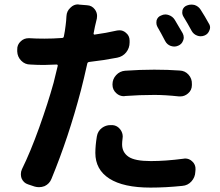

<svg xmlns="http://www.w3.org/2000/svg" viewBox="-20 -812 1003 876"><path d="M813.5 -660.2Q818.4 -650.4 818.4 -640.6Q818.4 -633.8 815.4 -627Q809.6 -610.4 793 -603.5Q784.2 -599.6 775.4 -599.6Q767.6 -599.6 758.8 -602.5Q742.2 -608.4 733.4 -625Q714.8 -661.1 698.2 -689.5Q693.4 -698.2 693.4 -708Q693.4 -713.9 694.3 -718.8Q699.2 -735.4 714.8 -741.2Q724.6 -746.1 734.4 -746.1Q742.2 -746.1 750 -743.2Q767.6 -737.3 777.3 -721.7Q795.9 -691.4 813.5 -660.2ZM550.8 -374Q547.9 -373 545.9 -373Q525.4 -373 510.7 -386.7Q493.2 -402.3 493.2 -425.8V-426.8Q493.2 -451.2 509.8 -469.2Q526.4 -487.3 550.8 -489.3Q619.1 -494.1 683.6 -494.1Q746.1 -494.1 799.8 -490.2Q824.2 -489.3 840.3 -471.2Q856.4 -453.1 855.5 -428.7V-423.8Q855.5 -400.4 837.9 -385.7Q822.3 -372.1 802.7 -372.1Q799.8 -372.1 796.9 -372.1Q733.4 -378.9 684.6 -378.9Q616.2 -378.9 550.8 -374ZM514.6 -672.9Q520.5 -673.8 525.4 -673.8Q541 -673.8 553.7 -663.1Q571.3 -649.4 571.3 -627V-618.2Q571.3 -592.8 555.7 -573.2Q540 -553.7 514.6 -548.8Q455.1 -537.1 386.7 -529.3Q378.9 -528.3 377.9 -520.5Q362.3 -450.2 349.6 -401.4Q293 -185.5 214.8 3.9Q206.1 26.4 183.6 37.1Q170.9 42 158.2 42Q147.5 42 137.7 39.1L108.4 29.3Q86.9 22.5 78.1 1Q75.2 -7.8 75.2 -17.6Q75.2 -29.3 80.1 -40Q119.1 -119.1 159.2 -231Q199.2 -342.8 224.6 -434.6Q242.2 -503.9 243.2 -510.7Q244.1 -513.7 242.7 -515.6Q241.2 -517.6 238.3 -517.6Q199.2 -515.6 180.7 -515.6Q149.4 -515.6 118.2 -517.6Q93.8 -517.6 76.7 -535.2Q59.6 -552.7 58.6 -577.1V-585Q57.6 -608.4 75.2 -624Q89.8 -637.7 110.4 -637.7Q112.3 -637.7 114.3 -637.7Q143.6 -635.7 182.6 -635.7Q221.7 -635.7 262.7 -638.7Q270.5 -638.7 271.5 -646.5Q276.4 -669.9 279.3 -695.3Q282.2 -715.8 283.2 -738.3Q284.2 -761.7 301.8 -777.3Q316.4 -792 335.9 -792Q337.9 -792 340.8 -791L377 -788.1Q399.4 -787.1 413.1 -768.6Q422.9 -754.9 422.9 -739.3Q422.9 -733.4 421.9 -727.5Q415 -696.3 413.1 -690.4L407.2 -660.2Q406.2 -657.2 408.2 -655.3Q410.2 -653.3 412.1 -654.3Q462.9 -661.1 514.6 -672.9ZM421.9 -189.5Q425.8 -213.9 445.3 -228.5Q462.9 -241.2 483.4 -241.2Q486.3 -241.2 489.3 -241.2H494.1Q515.6 -239.3 529.3 -220.7Q540 -206.1 540 -188.5Q540 -183.6 539.1 -179.7Q537.1 -164.1 537.1 -153.3Q537.1 -117.2 565.9 -97.2Q594.7 -77.1 668 -77.1Q735.4 -77.1 817.4 -87.9Q821.3 -88.9 824.2 -88.9Q842.8 -88.9 856.4 -76.2Q873 -61.5 872.1 -39.1L871.1 -27.3Q870.1 -2.9 853.5 15.6Q836.9 34.2 811.5 36.1Q736.3 43.9 667 43.9Q543 43.9 479 2.9Q415 -38.1 415 -114.3Q415 -147.5 421.9 -189.5ZM817.4 -735.4Q811.5 -745.1 811.5 -754.9Q811.5 -759.8 812.5 -765.6Q817.4 -781.2 833 -787.1Q842.8 -791 852.5 -791Q860.4 -791 868.2 -789.1Q885.7 -783.2 895.5 -767.6Q915 -737.3 932.6 -705.1Q938.5 -696.3 938.5 -686.5Q938.5 -679.7 935.5 -673.8Q929.7 -657.2 914.1 -650.4Q905.3 -646.5 895.5 -646.5Q887.7 -646.5 879.9 -649.4Q863.3 -655.3 854.5 -670.9Q835 -707 817.4 -735.4Z"/></svg>

Font: Gen Jyuu Gothic P Bold
Style: Bold
Weight: 700
Designer: [Source Han Sans]
Ryoko NISHIZUKA  (kana & ideographs); Paul D. Hunt (Latin, Greek & Cyrillic); Wenlong ZHANG  (bopomofo
Version: Version 1.002.20150607